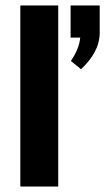

<svg xmlns="http://www.w3.org/2000/svg" viewBox="-20 -679 384 699"><path d="M192 0V-659H54V0ZM275 -427C317 -467 343 -509 343 -561V-659H237V-542H272C270 -518 260 -489 238 -457Z"/></svg>

Font: Gemini
Style: Regular
Weight: 700
Designer: Pushpananda Ekanayake, Sol Matas, Kosala Senevirathne
Foundry: Mooniak
Version: Version 1.000;PS 1.0;hotconv 1.0.86;makeotf.lib2.5.63406